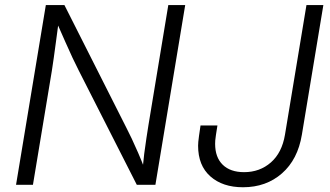

<svg xmlns="http://www.w3.org/2000/svg" viewBox="-20 -748 1336 777"><path d="M44.9 0 165.5 -727.5H240.7L491.2 -231.4Q501 -212.9 513.2 -186.8Q525.4 -160.6 539.1 -129.4Q552.7 -98.1 565.4 -64.5L556.6 -60.5Q559.6 -93.3 563.7 -126.2Q567.9 -159.2 572.5 -188.7Q577.1 -218.3 580.6 -240.7L661.1 -727.5H729.5L608.9 0H533.7L299.3 -461.4Q287.1 -485.4 273.7 -513.7Q260.3 -542 244.4 -578.4Q228.5 -614.7 207.5 -662.1L218.3 -667.5Q211.9 -620.1 206.8 -581.5Q201.7 -543 197.5 -513.2Q193.4 -483.4 189.9 -461.9L113.3 0ZM963.4 9.8Q880.9 9.8 831.3 -34.2Q781.7 -78.1 781.7 -158.2Q781.7 -165.5 782.5 -174.3Q783.2 -183.1 785.4 -198.5Q787.6 -213.9 791.5 -240.2H859.9Q856 -215.3 853.8 -201.2Q851.6 -187 851.1 -179.7Q850.6 -172.4 850.6 -166Q850.6 -111.3 881.3 -81.3Q912.1 -51.3 967.8 -51.3Q1031.2 -51.3 1076.2 -90.6Q1121.1 -129.9 1133.3 -203.1L1220.2 -727.5H1288.6L1201.7 -203.1Q1185.1 -102.5 1121.1 -46.4Q1057.1 9.8 963.4 9.8Z"/></svg>

Font: Inter 20pt Light
Style: Italic
Weight: 300
Italic angle: -9.3988°
Version: Version 4.001;git-66647c0bb